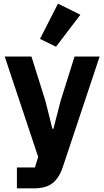

<svg xmlns="http://www.w3.org/2000/svg" viewBox="-20 -836 574 1056"><path d="M390 -525H528L326 81Q306 142 269.5 171Q233 200 165 200H73V85H172L190 27L6 -525H153L230 -280L268 -128H274L313 -280ZM288 -579 200 -622 299 -816 422 -755Z"/></svg>

Font: IBM Plex Arabic
Style: Bold
Weight: 700
Designer: Mike Abbink, Paul van der Laan, Pieter van Rosmalen, Wael Morcos, Khajak Apelian
Foundry: Bold Monday
Version: Version 1.0